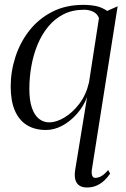

<svg xmlns="http://www.w3.org/2000/svg" viewBox="-20 -536 532 808"><path d="M366.5 178.5Q364.5 193.5 368 203Q371.5 212.5 380.5 212.5Q395 212.5 408.2 204.2Q421.5 196 435 179.5L443.5 194.5Q433 210.5 418.8 223.8Q404.5 237 386.5 245Q368.5 253 346 253Q315.5 253 303 233.5Q290.5 214 296.5 178.5L346.5 -127Q331 -87.5 303.2 -56.2Q275.5 -25 241.8 -7Q208 11 173.5 11Q126.5 11 93.2 -9.5Q60 -30 42.5 -70.8Q25 -111.5 25 -172Q25 -235 44.8 -296.2Q64.5 -357.5 103.2 -407Q142 -456.5 199 -486Q256 -515.5 330 -515.5Q359.5 -515.5 384 -510.5Q408.5 -505.5 431 -490L475 -509.5ZM396.5 -460Q389.5 -478 372.5 -486.5Q355.5 -495 333.5 -495Q285 -495 247.5 -476Q210 -457 182.8 -423.8Q155.5 -390.5 138 -348Q120.5 -305.5 112 -257.8Q103.5 -210 103.5 -162Q103.5 -113.5 114.2 -82.2Q125 -51 144 -36Q163 -21 187.5 -21Q216.5 -21 250.8 -41.2Q285 -61.5 313.8 -99.2Q342.5 -137 354.5 -189Z"/></svg>

Font: Merriweather 144pt Light
Style: Italic
Weight: 300
Italic angle: -7.8°
Version: Version 2.101